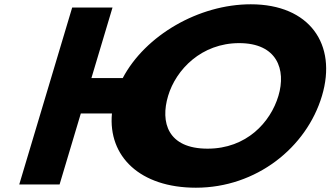

<svg xmlns="http://www.w3.org/2000/svg" viewBox="-20 -860 1540 895"><path d="M356.7 -331H501.8C483.4 -130.9 632.5 15 893.3 15C1174.8 15 1408.8 -172 1480.8 -413C1552.9 -654 1422.6 -840 1149 -840C906.9 -840 657.2 -695.4 552.1 -496H406.1L504.5 -825H316.5L69.7 0H257.7ZM763.6 -413C800.4 -536 919.4 -659 1094.9 -659C1271.6 -659 1314.6 -536 1277.8 -413C1241 -290 1129.2 -167 947.7 -167C761.4 -167 726.8 -290 763.6 -413Z"/></svg>

Font: Hussar
Style: BdSuprExtOblThree
Weight: 700
Foundry: Cannot Into Space Fonts
Version: Version 2.00